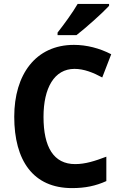

<svg xmlns="http://www.w3.org/2000/svg" viewBox="-20 -954 621 984"><path d="M539 -924V-934H378C352 -889 308 -829 275 -787V-774H372C421 -812 505 -887 539 -924ZM362 -601C410 -601 458 -582 504 -557L550 -676C490 -707 424 -724 359 -724C162 -724 53 -571 53 -356C53 -131 150 10 349 10C416 10 470 -1 525 -26V-151C467 -129 418 -113 365 -113C255 -113 203 -200 203 -355C203 -503 258 -601 362 -601Z"/></svg>

Font: Noto Sans Arabic UI SmCn
Style: Bold
Weight: 700
Width: 4
Designer: Monotype Design Team, Nadine Chahine and Nizar Qandah
Foundry: Monotype Imaging Inc.
Version: Version 2.010